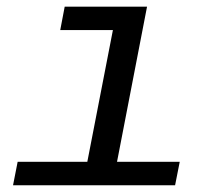

<svg xmlns="http://www.w3.org/2000/svg" viewBox="-20 -548 640 568"><path d="M326.2 -69.3H511.7L498 0H18.6L32.2 -69.3H238.3L314 -459H158.2L171.4 -528.3H415Z"/></svg>

Font: Cousine
Style: Italic
Weight: 400
Italic angle: -12°
Monospace: yes
Designer: Steve Matteson
Foundry: Monotype Imaging Inc.
Version: Version 1.21